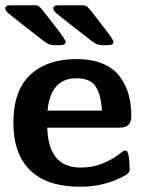

<svg xmlns="http://www.w3.org/2000/svg" viewBox="-21 -700 552 731"><path d="M-1 -667Q-1 -680 19 -680H107Q115 -680 119 -679.5Q123 -679 128.5 -674.5Q134 -670 136 -667.5Q138 -665 147 -654Q163 -634 186 -604Q229 -549 229 -541Q229 -528 207 -528H184Q165 -528 145 -544Q118 -565 77 -597Q22 -640 10.5 -650Q-1 -660 -1 -667ZM182 -667Q182 -680 202 -680H290Q303 -680 308.5 -676.5Q314 -673 325 -659Q327 -656 329 -654Q345 -634 368 -604Q411 -549 411 -541Q411 -528 390 -528H367Q348 -528 328 -544Q301 -565 261 -596Q202 -642 192 -651Q182 -660 182 -667ZM30 -233Q30 -355 94 -415Q158 -475 270 -475Q330 -475 372.5 -456.5Q415 -438 437.5 -405.5Q460 -373 469.5 -337Q479 -301 479 -257Q479 -214 435 -214H159Q163 -62 286 -62Q330 -62 366.5 -76.5Q403 -91 426 -108.5Q449 -126 453 -127H457L462 -125Q467 -120 469.5 -102.5Q472 -85 472 -70L473 -55Q473 -42 457 -33Q380 11 284 11Q159 11 94.5 -51Q30 -113 30 -233ZM160 -279H367Q364 -337 344 -369.5Q324 -402 270 -402Q172 -402 160 -279Z"/></svg>

Font: CMU Sans Serif
Style: Bold
Weight: 700
Version: Version 0.7.0